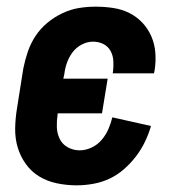

<svg xmlns="http://www.w3.org/2000/svg" viewBox="-20 -548 540 576"><path d="M210 8Q180 8 151 2Q122 -4 98 -18.5Q74 -33 57.5 -56Q41 -79 33 -106Q25 -133 25.5 -163Q26 -193 31 -223L50 -343Q55 -368 63.5 -393Q72 -418 86.5 -440Q101 -462 122 -479.5Q143 -497 167.5 -508.5Q192 -520 217 -524Q242 -528 267 -528Q294 -528 320 -524Q346 -520 368 -509Q390 -498 407 -480Q424 -462 434 -439Q444 -416 446 -390Q448 -364 444 -338L442 -328H318L319 -333Q321 -349 320 -365.5Q319 -382 311.5 -395.5Q304 -409 290 -416Q276 -423 259 -423Q242 -423 225.5 -414.5Q209 -406 198 -391.5Q187 -377 181 -360Q175 -343 173 -326L170 -312H303L286 -208H153V-206Q150 -187 150.5 -167.5Q151 -148 159 -131.5Q167 -115 183.5 -106Q200 -97 219 -97Q237 -97 255 -105.5Q273 -114 285.5 -129Q298 -144 305.5 -161.5Q313 -179 317 -196L433 -170Q426 -146 415 -123Q404 -100 388 -79Q372 -58 352 -40.5Q332 -23 308.5 -12Q285 -1 259.5 3.5Q234 8 210 8Z"/></svg>

Font: Iosevka Term Curly Extrabold
Style: Italic
Weight: 800
Italic angle: -9°
Designer: Belleve Invis
Foundry: Belleve Invis
Version: Version 32.3.0